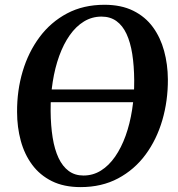

<svg xmlns="http://www.w3.org/2000/svg" viewBox="-20 -773 746 804"><path d="M317.5 10.5Q247.5 10.5 197.2 -14.5Q147 -39.5 114.8 -83Q82.5 -126.5 67 -183.5Q51.5 -240.5 51.5 -304.5Q51 -394 75 -474.5Q99 -555 145.8 -617.8Q192.5 -680.5 260.8 -716.8Q329 -753 417.5 -753Q487.5 -753 538 -728Q588.5 -703 620.2 -659.5Q652 -616 667.2 -559.8Q682.5 -503.5 683 -441Q683.5 -351.5 659.8 -270Q636 -188.5 589.5 -125.5Q543 -62.5 474.5 -26Q406 10.5 317.5 10.5ZM329.5 -38Q369.5 -38 402.8 -58.8Q436 -79.5 462 -117Q488 -154.5 506 -204.5Q524 -254.5 533.2 -313.5Q542.5 -372.5 542 -436.5Q541.5 -498 533.8 -547Q526 -596 509.8 -631Q493.5 -666 467.5 -684.8Q441.5 -703.5 405 -703.5Q365 -703.5 331.5 -683Q298 -662.5 272 -625.5Q246 -588.5 228 -538.8Q210 -489 200.8 -430.5Q191.5 -372 192 -308.5Q192.5 -246.5 200.5 -196.8Q208.5 -147 225.2 -111.5Q242 -76 267.8 -57Q293.5 -38 329.5 -38ZM664 -398.5 656 -345H73.5L81.5 -398.5Z"/></svg>

Font: Merriweather 48pt SemiBold
Style: Italic
Weight: 600
Italic angle: -7.8°
Designer: Eben Sorkin
Foundry: Eben Sorkin
Version: Version 2.101